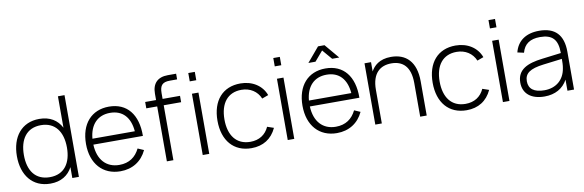

<svg xmlns="http://www.w3.org/2000/svg" viewBox="-52 -1203 5067 1666"><g transform="rotate(-10 2481.0 -370.0)"><path d="M481 -720V-443.5C445 -513 381 -555 286.5 -555C131 -555 40 -439.5 40 -269C40 -102 129 15 286.5 15C380 15 444.5 -26.5 481 -96V0H539V-720ZM291.5 -499C416.5 -499 481 -408 481 -269C481 -135 420.5 -41 291.5 -41C164.5 -41 101.5 -130.5 101.5 -269C101.5 -405.5 163.5 -499 291.5 -499Z M903.5 -41C789 -41 716.5 -119.5 711 -253.5H1147.5C1150 -442.5 1059 -555 900.5 -555C746 -555 649 -446 649 -270C649 -95 749 15 903.5 15C1009.5 15 1092 -37 1136 -131L1083 -154C1048 -83 991 -41 903.5 -41ZM712 -305.5C722.5 -428 791 -500 900.5 -500C1009.5 -500 1075 -431 1085.5 -305.5Z M1314 -484V0H1371.5V-484H1525V-540H1371.5V-591C1371.5 -659.5 1396 -685 1460.5 -685H1525V-735H1452C1362 -735 1314 -686.5 1314 -596.5V-540H1218V-484ZM1687.5 -649V-722.5H1630V-649ZM1687.5 0V-540H1630V0Z M2058 15C2160.5 15 2237 -33 2279.5 -125L2222.5 -144.5C2192.5 -78 2135.5 -41 2058 -41C1933.5 -41 1869 -132 1869 -270C1869 -413.5 1937 -499 2058 -499C2134.5 -499 2196 -459.5 2223.5 -393L2279.5 -413.5C2248 -500.5 2163.5 -555 2058.5 -555C1901.5 -555 1807.5 -446.5 1807.5 -270C1807.5 -95 1902 15 2058 15Z M2436.5 -649V-722.5H2379V-649ZM2436.5 0V-540H2379V0Z M2671.5 -627.5H2734L2807.5 -713.5L2881 -627.5H2943.5L2836 -755H2779ZM2811 -41C2696.5 -41 2624 -119.5 2618.5 -253.5H3055C3057.5 -442.5 2966.5 -555 2808 -555C2653.5 -555 2556.5 -446 2556.5 -270C2556.5 -95 2656.5 15 2811 15C2917 15 2999.5 -37 3043.5 -131L2990.5 -154C2955.5 -83 2898.5 -41 2811 -41ZM2619.5 -305.5C2630 -428 2698.5 -500 2808 -500C2917 -500 2982.5 -431 2993 -305.5Z M3546 0H3603.5V-301.5C3603.5 -476 3516 -555 3385.5 -555C3281.5 -555 3232.5 -503.5 3208 -458V-540H3150.5V0H3208V-296.5C3208 -444.5 3283 -499 3379 -499C3476.5 -499 3546 -444.5 3546 -296.5Z M3954 15C4056.5 15 4133 -33 4175.5 -125L4118.5 -144.5C4088.5 -78 4031.5 -41 3954 -41C3829.5 -41 3765 -132 3765 -270C3765 -413.5 3833 -499 3954 -499C4030.5 -499 4092 -459.5 4119.5 -393L4175.5 -413.5C4144 -500.5 4059.5 -555 3954.5 -555C3797.5 -555 3703.5 -446.5 3703.5 -270C3703.5 -95 3798 15 3954 15Z M4332.5 -649V-722.5H4275V-649ZM4332.5 0V-540H4275V0Z M4691 -555C4574.5 -555 4497.5 -501 4473 -402.5L4529.5 -390C4549 -464 4601.5 -500 4689 -500C4797 -500 4843.5 -451 4843.5 -335V-332L4675 -311C4544.5 -295 4452.5 -255.5 4452.5 -139.5C4452.5 -42.5 4523 15 4640.5 15C4733.5 15 4804 -24.5 4843.5 -97.5V0H4901.5V-334C4901.5 -481.5 4831 -555 4691 -555ZM4843.5 -280.5C4843.5 -257 4843.5 -224 4838 -197.5C4822 -99 4751 -38.5 4648.5 -38.5C4557.5 -38.5 4510.5 -74 4510.5 -141.5C4510.5 -211.5 4557.5 -245 4678 -260Z"/></g></svg>

Font: Vela Sans Light
Style: Regular
Weight: 300
Designer: Principal design: Mikhail Sharanda - project Manrope.
Design modification: Ravid Balaliev
Foundry: Mikhail Sharanda
Version: Version 1.001